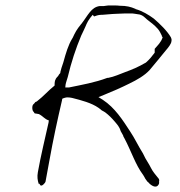

<svg xmlns="http://www.w3.org/2000/svg" viewBox="-20 -657 657 700"><path d="M103 -278C95 -273 97 -252 103 -249L106 -244C108 -243 110 -243 110 -243H111L122 -241C139 -232 142 -223 158 -218L157 -210C144 -151 129 -91 118 -29C115 -12 117 0 121 13H124L126 17C131 26 145 10 146 5L160 -71C174 -149 189 -218 206 -291L207 -297C213 -300 221 -302 226 -302C232 -302 238 -301 243 -300C278 -291 313 -282 339 -264L347 -258C350 -254 357 -252 364 -247C377 -237 387 -227 399 -213C407 -203 415 -196 420 -179C423 -174 426 -168 429 -163C429 -160 432 -156 434 -152C458 -107 474 -56 502 -19C505 -15 507 -10 510 -5L518 6H519C526 15 543 29 554 21C559 16 561 12 560 6V4C561 0 561 -1 559 -5C554 -11 549 -18 543 -25C533 -37 527 -53 519 -65L510 -80L501 -98C485 -123 470 -155 455 -177C427 -220 399 -264 355 -293L339 -303L359 -311C391 -324 421 -337 451 -352C480 -366 506 -381 525 -401C545 -424 565 -450 586 -475C594 -484 604 -497 605 -506V-507C606 -511 606 -514 603 -521C589 -545 563 -570 541 -589C522 -603 499 -617 474 -624V-625H473C457 -632 441 -636 418 -636H416C411 -637 405 -637 400 -637H374C370 -636 362 -636 359 -635H344C312 -631 301 -601 276 -569H275V-568C260 -550 254 -539 244 -517H243V-516C229 -493 220 -463 211 -430L204 -409C203 -404 201 -397 200 -394V-391C196 -387 194 -384 192 -380C190 -378 183 -371 182 -366L181 -364C179 -357 179 -351 179 -345C155 -326 140 -307 114 -287C113 -287 110 -285 109 -285L105 -280ZM218 -338 219 -348C220 -355 225 -369 227 -376C240 -431 256 -479 276 -527L286 -548C294 -564 296 -575 309 -592L318 -603L323 -597C328 -599 339 -603 349 -603H353C364 -604 378 -605 390 -606H391C397 -606 404 -607 412 -607C420 -607 428 -608 437 -608H462C468 -607 473 -607 483 -605C500 -604 511 -590 516 -586C529 -576 544 -565 556 -551C562 -544 566 -535 570 -527V-525L573 -521C567 -502 554 -491 544 -479V-465C535 -453 526 -441 511 -428H510C487 -414 461 -403 436 -394C417 -387 396 -377 374 -373H371C326 -356 279 -348 231 -338Z"/></svg>

Font: Scribbler
Style: HLIta
Weight: 100
Designer: Mew Too
Foundry: Cannot Into Space Fonts
Version: Version 1.001